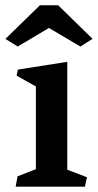

<svg xmlns="http://www.w3.org/2000/svg" viewBox="-35 -703 368 723"><path d="M100.1 -65.9V-377.4L27.8 -418L32.2 -440.9L218.3 -470.2V-64L292.5 -35.6L284.7 0H23.9L31.2 -39.1ZM31.7 -527.8 -14.6 -556.6 115.2 -683.1H184.1L313.5 -556.6L267.6 -527.8L149.4 -597.7Z"/></svg>

Font: Vesper Libre Medium
Style: Regular
Weight: 500
Designer: Robert Keller & Kimya Gandhi
Foundry: Mota Italic
Version: Version 1.058